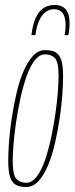

<svg xmlns="http://www.w3.org/2000/svg" viewBox="-20 -740 299 770"><path d="M85 10Q61 10 45 2Q29 -6 21 -28.5Q13 -51 13 -96Q13 -125 16 -168.5Q19 -212 26.5 -262Q34 -312 45 -361Q56 -410 72.5 -450Q89 -490 111 -514.5Q133 -539 161 -539Q185 -539 201 -531.5Q217 -524 225 -501Q233 -478 233 -433Q233 -404 230 -360.5Q227 -317 219.5 -267Q212 -217 201 -168Q190 -119 173.5 -79Q157 -39 135 -14.5Q113 10 85 10ZM85 -7Q108 -7 127 -31.5Q146 -56 160 -96.5Q174 -137 184.5 -185.5Q195 -234 202 -282.5Q209 -331 212 -371.5Q215 -412 215 -435Q215 -491 200.5 -506.5Q186 -522 161 -522Q138 -522 119 -497.5Q100 -473 86 -432.5Q72 -392 61.5 -343.5Q51 -295 44 -246.5Q37 -198 34 -158Q31 -118 31 -94Q31 -39 45.5 -23Q60 -7 85 -7ZM199 -720Q219 -720 232.5 -712Q246 -704 252.5 -687.5Q259 -671 259 -646Q259 -633 257.5 -620Q256 -607 254 -599H239Q241 -608 242 -617.5Q243 -627 243 -639Q243 -660 238 -674.5Q233 -689 222.5 -696Q212 -703 196 -703Q176 -703 161 -690.5Q146 -678 136 -655Q126 -632 122 -599H106Q111 -641 123 -667.5Q135 -694 153.5 -707Q172 -720 199 -720Z"/></svg>

Font: Georama
Style: Italic
Weight: 400
Width: 2
Italic angle: -9°
Designer: Jean-Baptiste Levee
Foundry: Production Type
Version: Version 1.000